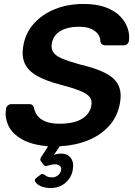

<svg xmlns="http://www.w3.org/2000/svg" viewBox="-20 -730 681 970"><path d="M232 220Q205 219 185 210Q165 201 158.5 189Q152 177 163 169L183 154Q193 146 199 149.5Q205 153 214.5 159.5Q224 166 244 166Q259 166 272 156.5Q285 147 288 132Q292 118 283 109Q274 100 258 100Q245 100 234 103.5Q223 107 214.5 108.5Q206 110 200 102L186 84Q182 77 185 69.5Q188 62 195 53L223 9Q140 2 90.5 -26.5Q41 -55 22 -96.5Q3 -138 11 -183Q13 -192 20.5 -198Q28 -204 37 -204H127Q139 -204 144.5 -198.5Q150 -193 152 -185Q155 -166 167.5 -147.5Q180 -129 208 -117Q236 -105 281 -105Q353 -105 393 -129Q433 -153 441 -194Q447 -223 432.5 -240.5Q418 -258 381 -272.5Q344 -287 283 -303Q213 -321 167.5 -346.5Q122 -372 104.5 -411Q87 -450 100 -510Q112 -568 153 -613Q194 -658 258 -684Q322 -710 403 -710Q469 -710 515 -692.5Q561 -675 588 -646.5Q615 -618 625.5 -585.5Q636 -553 631 -522Q630 -514 622.5 -507.5Q615 -501 606 -501H512Q504 -501 497 -505Q490 -509 487 -520Q488 -551 459.5 -573Q431 -595 379 -595Q325 -595 288 -575Q251 -555 242 -513Q237 -485 249 -466.5Q261 -448 294 -434Q327 -420 385 -404Q466 -385 514 -360Q562 -335 579.5 -296.5Q597 -258 584 -199Q571 -137 529 -91.5Q487 -46 423.5 -20.5Q360 5 282 9L252 53Q258 50 269 48Q280 46 288 46Q323 46 339 70Q355 94 347 131Q340 169 309 195Q278 221 232 220Z"/></svg>

Font: Rubik Medium
Style: Italic
Weight: 500
Italic angle: -12°
Designer: Hubert and Fischer
Foundry: Hubert and Fischer
Version: Version 2.300;gftools[0.9.30]